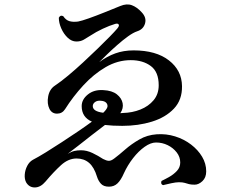

<svg xmlns="http://www.w3.org/2000/svg" viewBox="-20 -810 1040 865"><path d="M471 31Q447 31 435 18Q423 5 417 -14Q404 -57 381 -76.5Q358 -96 325 -96Q288 -96 255 -66Q222 -36 185 8Q163 34 137.5 34.5Q112 35 98 12Q90 -3 91.5 -23.5Q93 -44 102.5 -62.5Q112 -81 128 -90Q153 -103 187 -124Q221 -145 258.5 -169.5Q296 -194 331.5 -218Q367 -242 394 -262Q348 -282 348 -332Q348 -362 376 -384.5Q404 -407 446 -404Q485 -402 506.5 -385Q528 -368 532.5 -345Q537 -322 522 -300L534 -301Q576 -302 612.5 -316.5Q649 -331 672 -358.5Q695 -386 695 -426Q695 -486 659.5 -512.5Q624 -539 569 -539Q510 -539 456 -507.5Q402 -476 355.5 -425.5Q309 -375 273 -318Q260 -298 237 -298Q214 -298 203 -319Q191 -343 197 -375.5Q203 -408 227 -424Q254 -442 287 -469.5Q320 -497 354 -528.5Q388 -560 419 -590Q450 -620 473.5 -644Q497 -668 508 -681Q519 -694 514.5 -700Q510 -706 498 -702Q474 -695 443 -680.5Q412 -666 388 -650Q371 -639 357 -631Q343 -623 324 -623Q303 -623 285 -640Q267 -657 256 -682Q245 -707 245 -730Q252 -744 265 -737Q277 -719 293.5 -714.5Q310 -710 332 -713Q348 -716 380.5 -727.5Q413 -739 451.5 -754.5Q490 -770 522 -783Q551 -795 574 -786.5Q597 -778 618 -755Q641 -731 633.5 -704.5Q626 -678 598 -669Q580 -663 556.5 -646Q533 -629 508 -607Q483 -585 461.5 -564Q440 -543 427 -530Q462 -556 499.5 -569.5Q537 -583 582 -583Q683 -583 741 -538Q799 -493 800 -422Q801 -360 763.5 -320.5Q726 -281 664.5 -262Q603 -243 531 -243Q509 -243 489.5 -244Q470 -245 453 -247Q425 -226 393 -201Q361 -176 332.5 -153.5Q304 -131 285 -117Q302 -127 315.5 -130Q329 -133 345 -133Q371 -133 397 -120.5Q423 -108 444 -94Q459 -86 470 -85.5Q481 -85 496 -97Q516 -112 544 -136.5Q572 -161 607.5 -181.5Q643 -202 686 -205Q729 -208 769 -195.5Q809 -183 840.5 -159Q872 -135 890.5 -104Q909 -73 909 -38Q909 -10 892 6Q875 22 857 22Q841 22 831.5 19.5Q822 17 812.5 14Q803 11 786 11Q773 11 752 15.5Q731 20 715 24Q708 22 706.5 16Q705 10 708 5Q723 -2 742.5 -13Q762 -24 777 -40Q792 -56 792 -78Q792 -103 776 -123.5Q760 -144 735.5 -156Q711 -168 683 -168Q659 -168 631.5 -148.5Q604 -129 579.5 -97.5Q555 -66 538 -29Q525 1 509.5 16Q494 31 471 31ZM445 -302Q460 -316 464 -328Q466 -339 458.5 -347Q451 -355 435 -356Q419 -358 408.5 -350.5Q398 -343 398 -332Q398 -308 445 -302Z"/></svg>

Font: Zen Old Mincho
Style: Bold
Weight: 700
Designer: Yoshimichi Ohira
Foundry: Positype
Version: Version 1.500